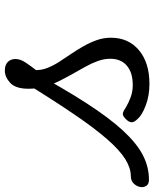

<svg xmlns="http://www.w3.org/2000/svg" viewBox="-146 -677 638 794"><g transform="rotate(-90 173.0 -280.0)"><path d="M-173 17Q-192 17 -199 5.5Q-206 -6 -203 -20.5Q-200 -35 -188.5 -46.5Q-177 -58 -158 -58Q-125 -58 -88 -81Q-51 -104 -6 -155.5Q39 -207 97 -292Q155 -377 232 -502L280 -475Q205 -337 144 -242.5Q83 -148 30.5 -91Q-22 -34 -71 -8.5Q-120 17 -173 17ZM223 19Q174 19 133.5 3.5Q93 -12 78 -30Q63 -45 64.5 -56.5Q66 -68 79 -80Q91 -92 100 -91Q109 -90 125 -79Q143 -68 167 -59Q191 -50 218 -50Q270 -50 298.5 -74.5Q327 -99 327 -143Q327 -168 318 -193.5Q309 -219 294.5 -245Q280 -271 264.5 -298.5Q249 -326 234.5 -355Q220 -384 211.5 -415.5Q203 -447 203 -481Q203 -534 227 -556.5Q251 -579 278 -579Q302 -579 314 -566.5Q326 -554 326 -535Q326 -515 311 -492.5Q296 -470 280 -450Q280 -426 289.5 -402Q299 -378 314.5 -354Q330 -330 347 -305Q364 -280 379 -253.5Q394 -227 404 -199Q414 -171 414 -140Q414 -68 362.5 -24.5Q311 19 223 19Z"/></g></svg>

Font: Playwrite AU QLD
Style: Regular
Weight: 400
Designer: Veronika Burian, José Scaglione
Foundry: TypeTogether
Version: Version 1.002